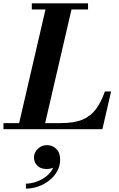

<svg xmlns="http://www.w3.org/2000/svg" viewBox="-68 -770 710 1144"><path d="M134.4 168.2Q134.4 139.4 157.2 117Q180 94.6 212 94.6Q244.4 94.6 267.4 117.2Q290.4 139.8 290.4 180.2Q290.4 218.6 272.6 250.4Q254.8 282.2 225.2 305.4Q195.6 328.6 159.4 341.2Q123.2 353.8 86.4 353.8V324.2Q116.4 324.2 148.8 312.8Q181.2 301.4 208.2 280.2Q235.2 259 249.2 229.4Q230 237 210.4 237Q174 237 154.2 217Q134.4 197 134.4 168.2ZM542 0H-47.5V-36.5H46L203 -713.5H121.5V-750H456.5V-713.5H358L201 -36.5H295Q373.5 -36.5 423.2 -57.2Q473 -78 503.8 -119.8Q534.5 -161.5 557 -225H594Z"/></svg>

Font: Bodoni* 06pt
Style: Bold Italic
Weight: 700
Italic angle: -13°
Version: Version 2.3